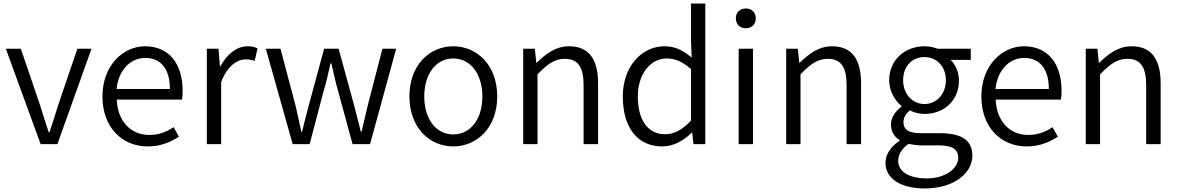

<svg xmlns="http://www.w3.org/2000/svg" viewBox="-20 -816 6677 1087"><path d="M210 0H305L498 -540H418L311 -226C295 -173 277 -118 260 -67H256C239 -118 221 -173 205 -226L98 -540H13Z M816 13C891 13 946 -12 993 -42L963 -96C923 -69 879 -52 826 -52C718 -52 646 -132 641 -252H1010C1013 -265 1014 -283 1014 -301C1014 -457 936 -554 801 -554C677 -554 560 -445 560 -270C560 -92 674 13 816 13ZM640 -312C651 -423 722 -488 802 -488C890 -488 942 -427 942 -312Z M1151 0H1232V-352C1269 -446 1325 -480 1371 -480C1392 -480 1404 -477 1422 -471L1438 -542C1420 -551 1404 -554 1381 -554C1320 -554 1265 -509 1228 -441H1225L1217 -540H1151Z M1637 0H1733L1812 -300C1828 -351 1839 -402 1851 -457H1856C1869 -402 1879 -353 1894 -301L1976 0H2075L2223 -540H2145L2062 -219C2050 -168 2039 -120 2027 -70H2023C2010 -120 1998 -168 1985 -219L1897 -540H1815L1728 -219C1714 -168 1703 -120 1690 -70H1686C1675 -120 1665 -168 1653 -219L1568 -540H1485Z M2546 13C2678 13 2795 -91 2795 -270C2795 -450 2678 -554 2546 -554C2414 -554 2298 -450 2298 -270C2298 -91 2414 13 2546 13ZM2546 -55C2449 -55 2382 -141 2382 -270C2382 -398 2449 -485 2546 -485C2643 -485 2711 -398 2711 -270C2711 -141 2643 -55 2546 -55Z M2942 0H3023V-395C3079 -453 3120 -483 3177 -483C3252 -483 3284 -437 3284 -333V0H3366V-343C3366 -481 3314 -554 3201 -554C3127 -554 3071 -512 3019 -461H3016L3008 -540H2942Z M3729 13C3795 13 3853 -22 3896 -65H3899L3906 0H3973V-796H3892V-584L3896 -490C3847 -530 3805 -554 3741 -554C3617 -554 3506 -444 3506 -270C3506 -89 3593 13 3729 13ZM3746 -56C3647 -56 3591 -137 3591 -270C3591 -396 3662 -485 3754 -485C3801 -485 3843 -468 3892 -425V-133C3844 -82 3798 -56 3746 -56Z M4162 0H4243V-540H4162ZM4203 -656C4235 -656 4259 -678 4259 -713C4259 -746 4235 -768 4203 -768C4169 -768 4146 -746 4146 -713C4146 -678 4169 -656 4203 -656Z M4431 0H4512V-395C4568 -453 4609 -483 4666 -483C4741 -483 4773 -437 4773 -333V0H4855V-343C4855 -481 4803 -554 4690 -554C4616 -554 4560 -512 4508 -461H4505L4497 -540H4431Z M5216 251C5380 251 5485 164 5485 66C5485 -23 5423 -62 5299 -62H5191C5117 -62 5095 -88 5095 -123C5095 -155 5111 -174 5131 -191C5156 -178 5187 -171 5214 -171C5323 -171 5409 -245 5409 -360C5409 -409 5389 -451 5362 -477H5476V-540H5289C5270 -547 5244 -554 5214 -554C5105 -554 5014 -478 5014 -362C5014 -297 5049 -244 5084 -216V-212C5057 -192 5024 -157 5024 -112C5024 -69 5045 -40 5073 -23V-19C5023 14 4993 59 4993 105C4993 198 5083 251 5216 251ZM5214 -227C5149 -227 5093 -280 5093 -362C5093 -444 5147 -493 5214 -493C5280 -493 5335 -443 5335 -362C5335 -280 5279 -227 5214 -227ZM5227 194C5126 194 5065 155 5065 95C5065 62 5083 27 5124 -2C5149 4 5176 7 5193 7H5292C5366 7 5405 25 5405 78C5405 136 5335 194 5227 194Z M5792 13C5867 13 5922 -12 5969 -42L5939 -96C5899 -69 5855 -52 5802 -52C5694 -52 5622 -132 5617 -252H5986C5989 -265 5990 -283 5990 -301C5990 -457 5912 -554 5777 -554C5653 -554 5536 -445 5536 -270C5536 -92 5650 13 5792 13ZM5616 -312C5627 -423 5698 -488 5778 -488C5866 -488 5918 -427 5918 -312Z M6127 0H6208V-395C6264 -453 6305 -483 6362 -483C6437 -483 6469 -437 6469 -333V0H6551V-343C6551 -481 6499 -554 6386 -554C6312 -554 6256 -512 6204 -461H6201L6193 -540H6127Z"/></svg>

Font: Source Han Sans JP Normal
Style: Regular
Weight: 350
Designer: Ryoko NISHIZUKA 西塚涼子 (kana, bopomofo & ideographs); Paul D. Hunt (Latin, Greek & Cyrillic); Sandoll Communications 산돌커뮤니
Foundry: Adobe
Version: Version 2.002;hotconv 1.0.116;makeotfexe 2.5.65601